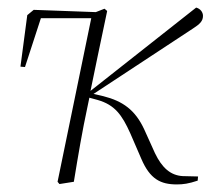

<svg xmlns="http://www.w3.org/2000/svg" viewBox="-20 -480 585 507"><path d="M447 7C464 7 478 5 502 -3L503 -14L462 -15C431 -17 408 -36 389 -76L361 -138C337 -190 304 -213 253 -226L227 -232L490 -405C507 -416 516 -424 516 -438C516 -448 509 -457 498 -460L219 -240L238 -332L263 -451L256 -457L233 -448L69 -454L52 -440L34 -304L46 -303L88 -432H221L132 0L137 6L175 0C187 -73 197 -133 211 -198L216 -222L238 -216C283 -203 302 -177 324 -128L353 -61C376 -7 404 7 447 7Z"/></svg>

Font: Source Serif 4 Display Light
Style: Italic
Weight: 300
Italic angle: -12°
Designer: Frank Grießhammer
Foundry: Adobe Systems Incorporated
Version: Version 4.004;hotconv 1.0.117;makeotfexe 2.5.65602